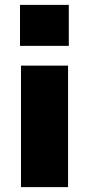

<svg xmlns="http://www.w3.org/2000/svg" viewBox="-20 -767 365 787"><path d="M62 -579V-747H262V-579ZM66 0V-498H259V0Z"/></svg>

Font: Nunito Sans 10pt SemiExpanded Black
Style: Regular
Weight: 900
Width: 6
Designer: Vernon Adams
Foundry: Vernon Adams
Version: Version 3.101;gftools[0.9.27]